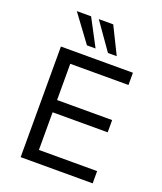

<svg xmlns="http://www.w3.org/2000/svg" viewBox="-167 -1043 971 1150"><g transform="rotate(20 319.0 -468.5)"><path d="M104 0V-705H563V-627H192V-396H543V-318H192V-78H563V0ZM382 -765 261 -937H353L438 -765ZM248 -765 121 -937H212L303 -765Z"/></g></svg>

Font: Nunito Sans 8pt
Style: Regular
Weight: 400
Version: Version 3.101;gftools[0.9.27]